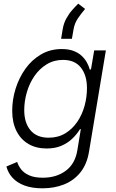

<svg xmlns="http://www.w3.org/2000/svg" viewBox="-20 -817 635 1052"><path d="M212.9 214.8Q155.3 214.8 114.3 199.5Q73.2 184.1 48.6 157Q23.9 129.9 15.1 95.2L74.2 70.3Q81.1 92.8 97.2 112.5Q113.3 132.3 141.8 144.5Q170.4 156.7 214.8 156.7Q289.1 156.7 340.3 118.7Q391.6 80.6 403.8 6.3L422.9 -109.9L418 -108.9Q401.4 -81.5 376.2 -57.4Q351.1 -33.2 316.4 -18.3Q281.7 -3.4 235.8 -3.4Q178.2 -3.4 136 -28.1Q93.8 -52.7 70.3 -99.1Q46.9 -145.5 46.9 -210Q46.9 -272 65.7 -331.8Q84.5 -391.6 119.6 -440.7Q154.8 -489.7 205.1 -519Q255.4 -548.3 318.4 -548.3Q355.5 -548.3 382.1 -538.3Q408.7 -528.3 426.8 -511.7Q444.8 -495.1 455.8 -475.1Q466.8 -455.1 472.2 -435.5L478.5 -437L496.1 -541H560.1L467.8 13.7Q456.5 83 420.4 127.7Q384.3 172.4 330.8 193.6Q277.3 214.8 212.9 214.8ZM246.6 -62.5Q298.3 -62.5 337.6 -86.4Q377 -110.4 403.6 -149.7Q430.2 -189 443.4 -237.1Q456.5 -285.2 456.5 -334Q456.5 -404.3 423.3 -446.5Q390.1 -488.8 325.2 -488.8Q275.4 -488.8 235.8 -464.6Q196.3 -440.4 168.7 -400.4Q141.1 -360.4 127 -311.3Q112.8 -262.2 112.8 -213.4Q112.8 -144 147 -103.3Q181.2 -62.5 246.6 -62.5ZM314.9 -604.5 323.7 -658.2Q329.1 -689.9 343.8 -716.3Q358.4 -742.7 376.5 -762.9Q394.5 -783.2 408.7 -796.9L446.3 -768.1Q424.8 -742.7 406.7 -716.3Q388.7 -689.9 382.8 -655.3L374 -604.5Z"/></svg>

Font: Inter 17pt Light
Style: Italic
Weight: 300
Italic angle: -9.3988°
Version: Version 4.001;git-66647c0bb